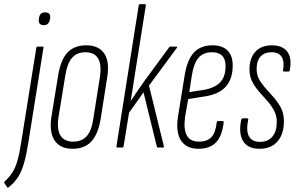

<svg xmlns="http://www.w3.org/2000/svg" viewBox="-79 -703 1414 915"><path d="M94 -475Q95 -481 101 -481H123Q126 -481 127.5 -480Q129 -479 128 -475L56 -23Q47 34 35.5 74.5Q24 115 6 142.5Q-12 170 -40 191Q-43 193 -45 189L-59 168Q-60 165 -56 161Q-34 141 -19.5 118Q-5 95 4.5 61.5Q14 28 22 -25ZM130 -583Q117 -583 110.5 -590Q104 -597 106 -609L107 -618Q109 -631 116 -637.5Q123 -644 136 -644Q149 -644 155.5 -637Q162 -630 160 -618L159 -609Q156 -597 149 -590Q142 -583 130 -583Z M267 6Q208 6 181.5 -33Q155 -72 166 -146L198 -343Q210 -418 242.5 -452.5Q275 -487 332 -487Q391 -487 417.5 -448.5Q444 -410 432 -335L401 -138Q389 -64 356.5 -29Q324 6 267 6ZM270 -28Q311 -28 334.5 -54.5Q358 -81 366 -139L397 -335Q406 -395 388.5 -424.5Q371 -454 328 -454Q287 -454 264 -427Q241 -400 232 -342L200 -146Q191 -87 209 -57.5Q227 -28 270 -28Z M481 0Q475 0 476 -6L582 -677Q583 -683 589 -683H611Q614 -683 615.5 -682Q617 -681 616 -677L562 -337Q558 -309 553.5 -282Q549 -255 544 -223H545Q561 -248 577.5 -271.5Q594 -295 610 -318L726 -476Q728 -480 729.5 -480.5Q731 -481 733 -481H760Q764 -481 765 -479.5Q766 -478 764 -475L631 -295L702 -6Q703 -3 701.5 -1.5Q700 0 698 0H673Q669 0 668 -6L605 -263L536 -166L510 -6Q509 0 503 0Z M867 6Q809 6 783.5 -33.5Q758 -73 769 -146L801 -344Q813 -418 845 -452.5Q877 -487 934 -487Q980 -487 1005 -462.5Q1030 -438 1030 -391Q1030 -327 997 -290Q964 -253 894 -243L818 -231L803 -146Q795 -86 811.5 -57Q828 -28 869 -28Q909 -28 929 -50Q949 -72 954 -121Q955 -126 960 -126H981Q988 -126 987 -120Q980 -56 951 -25Q922 6 867 6ZM823 -264 888 -274Q944 -283 970 -310.5Q996 -338 996 -388Q996 -454 931 -454Q890 -454 867 -427.5Q844 -401 835 -342Z M1157 6Q1101 6 1079 -31.5Q1057 -69 1071 -134Q1073 -139 1078 -139H1098Q1101 -139 1103 -138Q1105 -137 1104 -133Q1093 -81 1107 -54Q1121 -27 1160 -27Q1198 -27 1219 -52Q1240 -77 1240 -122Q1240 -148 1230.5 -169Q1221 -190 1201 -215L1155 -267Q1133 -293 1121.5 -317Q1110 -341 1110 -372Q1110 -426 1138 -456.5Q1166 -487 1216 -487Q1267 -487 1290 -457Q1313 -427 1302 -369Q1301 -362 1297 -362H1274Q1269 -362 1270 -369Q1277 -411 1263 -432.5Q1249 -454 1215 -454Q1181 -454 1162.5 -433.5Q1144 -413 1144 -375Q1144 -351 1152 -333Q1160 -315 1180 -290L1227 -237Q1252 -207 1263 -182.5Q1274 -158 1274 -124Q1274 -65 1244 -29.5Q1214 6 1157 6Z"/></svg>

Font: Sofia Sans Extra Condensed ExtraLight
Style: Italic
Weight: 250
Italic angle: -9°
Version: Version 4.100